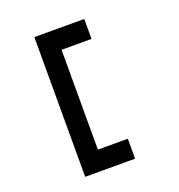

<svg xmlns="http://www.w3.org/2000/svg" viewBox="-153 -1128 1055 1130"><g transform="rotate(-20 375.0 -562.5)"><path d="M187.5 -125V-1000H500V-875H312.5V-250H500V-125Z"/></g></svg>

Font: Better VCR
Style: Regular
Weight: 400
Designer: artdzyk
Foundry: https://fontstruct.com
Version: Version 1.0